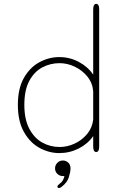

<svg xmlns="http://www.w3.org/2000/svg" viewBox="-20 -782 659 994"><path d="M478 5Q462.5 5 462.5 -24V-77.5Q435 -37.5 388 -13.5Q341 10.5 287 10.5Q233.5 10.5 184.2 -16.5Q135 -43.5 103.8 -99Q72.5 -154.5 72.5 -239Q72.5 -324 103.8 -378.8Q135 -433.5 184.2 -460Q233.5 -486.5 287 -486.5Q341 -486.5 388 -461.5Q435 -436.5 462.5 -395.5V-733.5Q462.5 -747.5 466.5 -754.8Q470.5 -762 478 -762Q493.5 -762 493.5 -733.5V-24Q493.5 5 478 5ZM462.5 -163.5V-309.5Q459 -353 432.2 -385.8Q405.5 -418.5 367 -436.8Q328.5 -455 288.5 -455Q240 -455 198.5 -432.8Q157 -410.5 131.5 -363Q106 -315.5 106 -239Q106 -164.5 131.5 -116Q157 -67.5 198.5 -44.2Q240 -21 288.5 -21Q328.5 -21 366.8 -38.8Q405 -56.5 431.5 -88.8Q458 -121 462.5 -163.5ZM305.5 49Q321.5 49 333.2 59.8Q345 70.5 345 89.5Q345 108 336.5 135.2Q328 162.5 300 184.5Q295.5 188 291.8 189.8Q288 191.5 284.5 191.5Q281 191.5 279 188.8Q277 186 277 184.5Q277 181 280.2 177Q283.5 173 289 169Q299.5 162 305.5 151.2Q311.5 140.5 313.5 129Q312.5 129.5 309.8 129.5Q307 129.5 305.5 129.5Q288.5 129.5 276.8 118Q265 106.5 265 89.5Q265 73 276.8 61Q288.5 49 305.5 49Z"/></svg>

Font: Sono ExtraLight Monospace ExtraLight
Style: Regular
Weight: 250
Version: Version 2.112